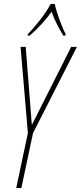

<svg xmlns="http://www.w3.org/2000/svg" viewBox="-20 -951 409 971"><path d="M62 0 121 -278 84 -714H110L141 -319L340 -714H369L147 -278L88 0ZM120 -771H130Q163 -799 192 -831Q221 -863 241 -892Q252 -859 269 -826.5Q286 -794 300 -771H311L312 -779Q299 -802 281 -851Q263 -900 257 -931H236Q216 -893 182.5 -850Q149 -807 121 -779Z"/></svg>

Font: Noto Sans Display Condensed Thin
Style: Italic
Weight: 250
Width: 3
Italic angle: -12°
Designer: Monotype Design Team
Foundry: Monotype Imaging Inc.
Version: Version 1.900